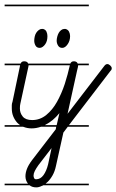

<svg xmlns="http://www.w3.org/2000/svg" viewBox="-20 -562 503 830"><path d="M364 -14H273L254 11L222 155Q217 179 207 196.5Q197 214 185 225Q181 229 177 232H364V239H167Q164 241 160 242Q148 248 137 248Q119 248 108 239H0V232H101Q90 218 90 200Q90 185 96.5 168Q103 151 118 131L221 -3L223 -14H157Q136 -7 117 -7Q99 -7 83 -13Q82 -13 80 -14H0V-21H67Q61 -25 55 -31Q44 -43 37.5 -58.5Q31 -74 31 -93V-107Q31 -114 34 -122L67 -280H0V-287H69Q73 -297 84 -297Q94 -297 99 -292Q101 -289 102 -287H284Q288 -297 299 -297Q308 -297 313 -292Q315 -289 316 -287H364V-280H318Q318 -276 316.5 -270.5Q315 -265 313 -256L272 -70L431 -277Q437 -285 444 -285Q450 -285 456.5 -279Q463 -273 463 -267Q463 -260 458 -256L278 -21H364ZM103 -277Q103 -276 103 -275L68 -114Q66 -106 66 -93Q66 -73 78.5 -58Q91 -43 119 -43Q153 -43 180 -65Q207 -87 226.5 -122Q246 -157 260 -199Q273 -240 282 -280H104Q104 -279 103 -277ZM203 78 146 152Q136 166 130.5 177Q125 188 125 197Q125 203 127.5 208Q130 213 136 213Q155 213 168 195Q181 177 188 148ZM263 -437Q274 -434 278.5 -425Q283 -416 283 -406Q283 -396 280.5 -387.5Q278 -379 273 -371.5Q268 -364 262 -359.5Q256 -355 249 -355Q237 -355 231 -365Q225 -375 225 -386Q225 -394 227.5 -403.5Q230 -413 234 -420Q238 -427 244.5 -432Q251 -437 259 -437ZM166 -437Q177 -434 181 -425Q185 -416 185 -406Q185 -396 183 -387.5Q181 -379 176 -371.5Q171 -364 164.5 -359.5Q158 -355 152 -355Q139 -355 133.5 -365Q128 -375 128 -386Q128 -394 130 -403.5Q132 -413 136.5 -420Q141 -427 147.5 -432Q154 -437 161 -437ZM364 -535H0V-542H364ZM237 -73Q209 -39 177 -23Q175 -22 174 -21H225Z"/></svg>

Font: Gruenewald VA 1. Klasse
Style: Regular
Weight: 400
Designer: Peter Wiegel
Foundry: Peter Wiegel, nach dem Schriftentwurf von Dr. H. Gr¸newald
Version: Version 0.007